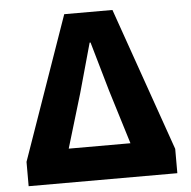

<svg xmlns="http://www.w3.org/2000/svg" viewBox="-53 -796 845 849"><g transform="rotate(-5 370.0 -372.0)"><path d="M40 -108 263 -744H477L700 -108V0H40ZM505 -150 431 -390 368 -609H364L303 -390L231 -150Z"/></g></svg>

Font: Source Han Sans CN Heavy
Style: Bold
Weight: 900
Designer: Ryoko NISHIZUKA (kana & ideographs); Paul D. Hunt (Latin, Greek & Cyrillic); Wenlong ZHANG (bopomofo); Sandoll Communica
Foundry: Adobe Systems Incorporated
Version: Version 1.000;PS 1;hotconv 1.0.78;makeotf.lib2.5.61930